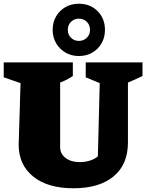

<svg xmlns="http://www.w3.org/2000/svg" viewBox="-34 -994 783 1028"><path d="M360 14Q221 14 143.5 -49Q66 -112 66 -219L76 -549L-14 -580V-660H356V-587Q341 -577 326 -569Q311 -561 288 -552V-206Q288 -171 317 -148.5Q346 -126 393 -126Q421 -126 447 -134Q473 -142 490 -157L500 -549L425 -580V-660H729V-587Q708 -577 688.5 -568Q669 -559 651 -552V-231Q651 -113 574 -49.5Q497 14 360 14ZM388 -694Q348 -694 316.5 -712.5Q285 -731 266.5 -762.5Q248 -794 248 -834Q248 -875 266.5 -906.5Q285 -938 316.5 -956Q348 -974 388 -974Q449 -974 488.5 -934.5Q528 -895 528 -834Q528 -794 510 -762.5Q492 -731 460.5 -712.5Q429 -694 388 -694ZM388 -775Q414 -775 431 -792Q448 -809 448 -834Q448 -860 431 -877Q414 -894 388 -894Q363 -894 346 -877Q329 -860 329 -834Q329 -809 346 -792Q363 -775 388 -775Z"/></svg>

Font: Piazzolla Black
Style: Regular
Weight: 900
Designer: Juan Pablo del Peral
Foundry: Huerta Tipografica
Version: Version 1.330